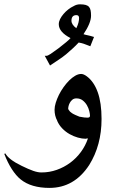

<svg xmlns="http://www.w3.org/2000/svg" viewBox="-118 -727 599 910"><path d="M256.8 -641.6Q256.8 -655.3 244.1 -655.3Q220.7 -655.3 220.7 -628.9Q220.7 -610.4 243.7 -593.3Q251 -607.9 253.9 -620.1Q256.8 -632.3 256.8 -641.6ZM308.6 -178.2Q308.6 -186.5 305.2 -200.4Q301.8 -214.4 294.2 -227.8Q286.6 -241.2 274.2 -251Q261.7 -260.7 244.1 -260.7Q232.4 -260.7 224.9 -254.4Q217.3 -248 212.9 -239.7Q208.5 -231.4 206.8 -223.9Q205.1 -216.3 205.1 -213.9Q205.1 -207 213.4 -198.7H212.9Q217.8 -194.3 223.1 -190.7Q228.5 -187 236.3 -183.6H235.8Q244.1 -180.7 251.7 -176.8Q259.3 -172.9 265.1 -172.9Q273.4 -170.9 281.7 -170.2Q290 -169.4 296.9 -169.4Q308.6 -169.4 308.6 -178.2ZM310.1 -507.8Q297.9 -512.2 290.8 -515.1Q283.7 -518.1 278.3 -519.8Q272.9 -521.5 268.1 -522.7Q263.2 -523.9 254.9 -525.4Q241.2 -510.7 226.3 -497.1Q211.4 -483.4 195.3 -469.7Q179.7 -457 160.6 -444.3Q141.6 -431.6 119.1 -416.5L94.2 -462.4H102.1Q107.9 -462.4 121.8 -471.4Q135.7 -480.5 159.2 -498Q180.2 -514.2 194.8 -526.4Q209.5 -538.6 216.3 -546.4Q160.6 -575.2 160.6 -612.3Q160.6 -624 166.7 -636.5Q172.9 -648.9 182.9 -660.6Q192.9 -672.4 205.3 -682.1Q217.8 -691.9 230.5 -697.8L230 -697.3Q244.1 -706.5 261.2 -706.5Q277.8 -706.5 288.1 -703.6Q298.3 -700.7 304 -694.1Q309.6 -687.5 311.5 -677.2Q313.5 -667 313.5 -652.3Q313.5 -618.2 277.8 -564.9Q283.2 -563 287.8 -562Q292.5 -561 297.9 -559.8Q303.2 -558.6 310.3 -556.9Q317.4 -555.2 327.6 -551.8ZM363.3 -163.1Q363.3 -38.6 304.7 55.2Q233.9 163.6 116.2 163.6Q73.7 163.6 39.3 153.6Q4.9 143.6 -20.5 123Q-42 105.5 -62 74.5Q-82 43.5 -97.7 2.4L-92.8 0Q-85 14.2 -66.2 28.8Q-47.4 43.5 -15.1 59.1Q16.6 74.7 39.6 82.8Q62.5 90.8 79.6 90.3Q116.2 90.3 150.9 78.1Q185.5 65.9 214.6 44.4Q243.7 22.9 265.4 -6.6Q287.1 -36.1 298.8 -70.8H295.9Q291 -70.8 290.5 -70.1Q290 -69.3 288.6 -69.3Q271 -69.3 251 -75Q231 -80.6 211.9 -91.3Q192.9 -102.1 177.2 -118.2Q161.6 -134.3 152.8 -154.8H153.3Q140.6 -177.7 140.6 -207Q140.6 -221.7 146.2 -240Q151.9 -258.3 161.1 -277.1Q170.4 -295.9 183.1 -313.7Q195.8 -331.5 209.7 -345.5Q223.6 -359.4 238.3 -367.9Q252.9 -376.5 266.6 -376.5Q278.3 -376.5 293.5 -365.2Q327.1 -340.3 345.2 -290Q363.3 -239.7 363.3 -163.1Z"/></svg>

Font: XB Khoramshahr
Style: Regular
Weight: 400
Designer: Behnam
Foundry: Irmug
Version: Version 8.005 2009